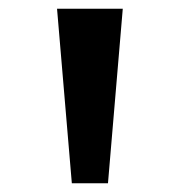

<svg xmlns="http://www.w3.org/2000/svg" viewBox="-20 -890 413 441"><path d="M262 -870 228 -469H145L111 -870Z"/></svg>

Font: Martel ExtraBold
Style: Regular
Weight: 800
Designer: Dan Reynolds
Foundry: Dan Reynolds
Version: Version 1.001; ttfautohint (v1.1) -l 5 -r 5 -G 72 -x 0 -D la